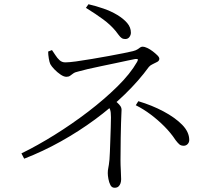

<svg xmlns="http://www.w3.org/2000/svg" viewBox="-20 -833 1040 905"><path d="M81 -110Q155 -146 237 -197Q319 -248 395.5 -306.5Q472 -365 533 -425Q594 -485 626 -541Q631 -550 629.5 -553Q628 -556 618 -555Q607 -553 581.5 -547.5Q556 -542 523 -535Q490 -528 456 -521Q422 -514 394 -507.5Q366 -501 349 -496Q334 -493 325.5 -487Q317 -481 310.5 -476Q304 -471 293 -471Q281 -471 265.5 -481.5Q250 -492 236.5 -506Q223 -520 217 -531Q213 -540 210 -557.5Q207 -575 207 -590L225 -597Q233 -586 241.5 -572.5Q250 -559 261 -549Q272 -539 288 -539Q305 -539 338.5 -543.5Q372 -548 412.5 -555Q453 -562 492.5 -569Q532 -576 563 -582.5Q594 -589 607 -592Q622 -596 629 -601Q636 -606 641 -609.5Q646 -613 653 -613Q661 -613 674 -607Q687 -601 700 -591Q713 -581 722 -572Q731 -563 731 -556Q731 -547 721.5 -541.5Q712 -536 700.5 -531Q689 -526 682 -518Q634 -452 569 -389Q504 -326 428 -270Q352 -214 267 -166.5Q182 -119 94 -85ZM520 52Q507 52 500.5 39.5Q494 27 491 10.5Q488 -6 488 -17Q488 -31 490.5 -41.5Q493 -52 496 -81Q497 -92 498 -117Q499 -142 500 -172.5Q501 -203 502 -232.5Q503 -262 503 -280Q503 -305 499 -316Q495 -327 486 -340L511 -366Q523 -358 532.5 -349.5Q542 -341 547.5 -333Q553 -325 553 -315Q553 -305 552 -291Q551 -277 550.5 -251.5Q550 -226 549 -184.5Q548 -143 548 -78Q548 -55 549.5 -30Q551 -5 551 12Q551 22 548 31Q545 40 538.5 46Q532 52 520 52ZM846 -146Q833 -146 825.5 -152.5Q818 -159 808 -172Q785 -207 754.5 -237.5Q724 -268 690 -293.5Q656 -319 620 -337L632 -356Q696 -337 750.5 -308Q805 -279 838.5 -245Q872 -211 872 -173Q872 -162 864.5 -154Q857 -146 846 -146ZM570 -649Q560 -649 553 -654Q546 -659 539.5 -668Q533 -677 525 -687Q501 -716 466.5 -741.5Q432 -767 385 -796L397 -813Q432 -805 468 -792.5Q504 -780 533 -762.5Q562 -745 579.5 -724.5Q597 -704 597 -679Q597 -668 590 -658.5Q583 -649 570 -649Z"/></svg>

Font: Noto Serif JP ExtraLight Light
Style: Regular
Weight: 300
Version: Version 2.003-H1;hotconv 1.1.1;makeotfexe 2.6.0